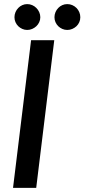

<svg xmlns="http://www.w3.org/2000/svg" viewBox="-20 -916 412 936"><path d="M43.5 0ZM156.5 0H43.5L131.5 -720H244.5ZM176.5 -832Q176.5 -819 171.2 -807.8Q166 -796.5 157.2 -788.2Q148.5 -780 137 -775Q125.5 -770 112.5 -770Q100 -770 88.8 -775Q77.5 -780 69 -788.2Q60.5 -796.5 55.5 -807.8Q50.5 -819 50.5 -832Q50.5 -845 55.5 -856.8Q60.5 -868.5 69 -877.2Q77.5 -886 88.8 -891Q100 -896 112.5 -896Q125.5 -896 137 -891Q148.5 -886 157.2 -877.2Q166 -868.5 171.2 -856.8Q176.5 -845 176.5 -832ZM371.5 -832Q371.5 -819 366.5 -807.8Q361.5 -796.5 352.8 -788.2Q344 -780 332.5 -775Q321 -770 308 -770Q295 -770 283.8 -775Q272.5 -780 264 -788.2Q255.5 -796.5 250.5 -807.8Q245.5 -819 245.5 -832Q245.5 -845 250.5 -856.8Q255.5 -868.5 264 -877.2Q272.5 -886 283.8 -891Q295 -896 308 -896Q321 -896 332.5 -891Q344 -886 352.8 -877.2Q361.5 -868.5 366.5 -856.8Q371.5 -845 371.5 -832Z"/></svg>

Font: Lato Semibold
Style: Italic
Weight: 600
Italic angle: -7°
Designer: Lukasz Dziedzic
Foundry: tyPoland Lukasz Dziedzic
Version: Version 2.006; 2014-01-15